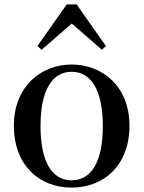

<svg xmlns="http://www.w3.org/2000/svg" viewBox="-20 -836 652 872"><path d="M305 16C452 16 568 -85 568 -265C568 -444 445 -543 305 -543C166 -543 43 -443 43 -265C43 -86 158 16 305 16ZM305 -17C217 -17 164 -100 164 -263C164 -426 217 -510 305 -510C394 -510 447 -426 447 -263C447 -100 394 -17 305 -17ZM443 -610 461 -627 328 -816H283L150 -627L169 -610L306 -729Z"/></svg>

Font: Noto Serif CJK KR SemiBold
Style: Regular
Weight: 600
Designer: Ryoko NISHIZUKA 西塚涼子 (kana & ideographs); Frank Grießhammer (Latin, Greek & Cyrillic); Wenlong ZHANG 张文龙 (bopomofo); San
Foundry: Adobe
Version: Version 2.001;hotconv 1.1.0;makeotfexe 2.6.0